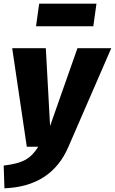

<svg xmlns="http://www.w3.org/2000/svg" viewBox="-39 -794 622 1039"><path d="M331 1Q239 215 -15 225L-19 102Q58 93 98 71Q138 49 168 0H106L27 -533H209L232 -112L380 -533H563ZM156 -652 173 -774H483L466 -652Z"/></svg>

Font: Trujillo ExtraBold
Style: Italic
Weight: 800
Italic angle: -8°
Designer: Fira Sans original fonts by bBox Type GmbH, Carrois Corporate GbR, & Edenspiekermann AG / Changes by Cristiano Sobral
Foundry: Fira Sans original fonts by bBox Type GmbH, Carrois Corporate GbR, & Edenspiekermann AG / Changes by Cristiano Sobral
Version: Version 4.301;July 28, 2020;FontCreator 13.0.0.2655 64-bit